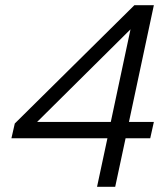

<svg xmlns="http://www.w3.org/2000/svg" viewBox="-20 -720 646 740"><path d="M354 0 394 -187H24L37 -244L498 -700H573L477 -250H573L559 -187H464L424 0ZM123 -250H407L483 -607Z"/></svg>

Font: Red Hat Text
Style: Italic
Weight: 300
Italic angle: -12°
Designer: Pentagram, MCKL
Foundry: Pentagram, MCKL
Version: Version 1.023